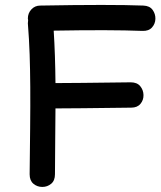

<svg xmlns="http://www.w3.org/2000/svg" viewBox="-20 -736 636 758"><path d="M97 -48Q97 -23 112 -10.5Q127 2 147 2Q167 2 182 -10.5Q197 -23 197 -48Q197 -96 198 -186Q199 -275 199 -308Q266 -308 498 -311Q522 -311 534.5 -326Q547 -341 546.5 -361Q546 -381 533.5 -396Q521 -411 496 -411Q265 -408 199 -408Q198 -521 192 -615Q416 -619 542 -614Q567 -613 580 -627.5Q593 -642 593.5 -661.5Q594 -681 582.5 -697Q571 -713 546 -714Q417 -719 139 -714Q118 -714 104 -699Q90 -684 90 -663Q90 -660 91 -656Q90 -650 90 -644Q95 -581 97 -521.5Q99 -462 99.5 -392Q100 -322 99 -228Q97 -87 97 -48Z"/></svg>

Font: Balsamiq Sans
Style: Regular
Weight: 400
Designer: Michael Angeles
Foundry: Balsamiq SRL
Version: Version 1.020; ttfautohint (v1.8.4.7-5d5b);gftools[0.9.26]